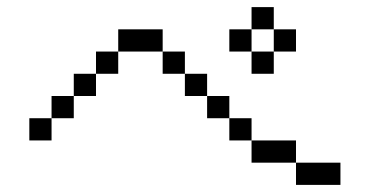

<svg xmlns="http://www.w3.org/2000/svg" viewBox="-20 -645 1040 540"><path d="M937.5 -125V-187.5H812.5V-125ZM812.5 -500V-562.5H750V-500H687.5V-437.5H750V-500ZM812.5 -187.5V-250H687.5V-187.5ZM687.5 -250V-312.5H625V-250ZM125 -312.5H62.5V-250H125ZM125 -312.5H187.5V-375H125ZM625 -312.5V-375H562.5V-312.5ZM187.5 -375H250V-437.5H187.5ZM562.5 -375V-437.5H500V-375ZM250 -437.5H312.5V-500H250ZM500 -437.5V-500H437.5V-437.5ZM312.5 -500H437.5V-562.5H312.5ZM687.5 -500V-562.5H625V-500ZM687.5 -562.5H750V-625H687.5Z"/></svg>

Font: BFUnifontExMono
Style: Regular
Weight: 500
Version: Version 15.0.06